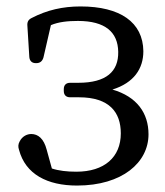

<svg xmlns="http://www.w3.org/2000/svg" viewBox="-20 -555 513 596"><path d="M219 21C360 21 441 -51 441 -138C441 -204 405 -255 329 -277C396 -298 425 -342 425 -396C424 -486 353 -535 230 -535C175 -535 126 -524 78 -499C68 -494 64 -487 65 -475L71 -378C72 -366 79 -359 91 -359H93C105 -359 112 -366 115 -377L138 -477C162 -487 190 -490 222 -490C307 -490 346 -455 347 -394C348 -333 310 -298 223 -298H198C185 -298 178 -291 178 -278V-273C178 -260 185 -253 198 -253H225C320 -253 355 -206 355 -141C355 -67 304 -22 217 -22C188 -22 162 -25 141 -32L125 -90C116 -125 98 -139 77 -139C64 -139 49 -132 41 -116C36 -107 36 -99 39 -90C59 -14 127 21 219 21Z"/></svg>

Font: 寒蝉锦书宋 Text
Style: Regular
Weight: 400
Designer: 寒蝉锦书宋{Warren} 思源宋体{Ryoko NISHIZUKA 西塚涼子 (kana & ideographs); Frank Grießhammer (Latin, Greek & Cyrillic); Wenlong ZHANG 
Foundry: Adobe & ChillType
Version: Version 2.000;Glyphs 3.1.1 (3135)